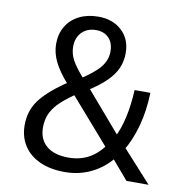

<svg xmlns="http://www.w3.org/2000/svg" viewBox="-82 -805 846 891"><g transform="rotate(10 341.0 -359.5)"><path d="M60.5 -173.3Q60.5 -238.4 94.9 -287.2Q129.3 -336.1 207.6 -391L235.6 -409.1L224.9 -393.1Q178.8 -445.3 158.8 -486.8Q138.8 -528.2 138.8 -570.1Q138.8 -616.5 159.9 -652.3Q180.9 -688.2 220.2 -708.1Q259.4 -728 310.7 -728Q379.3 -728 421.8 -688.2Q464.4 -648.4 464.4 -582.9Q464.4 -544.9 450.4 -512.5Q436.5 -480 404.8 -448.5Q373.2 -417 319.1 -382.6L321 -400.5L501.3 -190.6L481.9 -189.6Q505 -231.8 518.3 -292.1Q531.6 -352.4 534.7 -421.6H609.1Q606.8 -337 586.7 -263.6Q566.5 -190.2 532.5 -135.3L530.6 -159.4L675 0H570.8L485.2 -100.1H505.5Q464.4 -47.4 406.4 -19Q348.5 9.3 281.1 9.3Q212.8 9.3 163.2 -13.2Q113.6 -35.8 87.1 -77Q60.5 -118.2 60.5 -173.3ZM457.8 -154.4 456.9 -127.8 252.1 -362.5 284.1 -363.5 257.6 -345.3Q215.2 -315.2 191.5 -289.9Q167.8 -264.5 157 -237.7Q146.1 -210.9 146.1 -177.4Q146.1 -121.5 182.6 -90.6Q219 -59.7 286.3 -59.7Q341.2 -59.7 383.5 -83.4Q425.9 -107.2 457.8 -154.4ZM218.9 -570.6Q218.9 -538.2 234.7 -508.5Q250.5 -478.8 293.9 -429.3L271.7 -426.9Q339.2 -470.5 366.3 -504Q393.4 -537.6 393.4 -578.2Q393.4 -618.3 371.2 -641.5Q349 -664.8 311 -664.8Q269.7 -664.8 244.3 -639.1Q218.9 -613.4 218.9 -570.6Z"/></g></svg>

Font: Min Sans VF VF
Style: Regular
Weight: 400
Designer: Jinseong-Kim, NotoSansCJK, Nunito
Foundry: Jinseong-Kim
Version: Version 1.420;Glyphs 3.1.2 (3151)